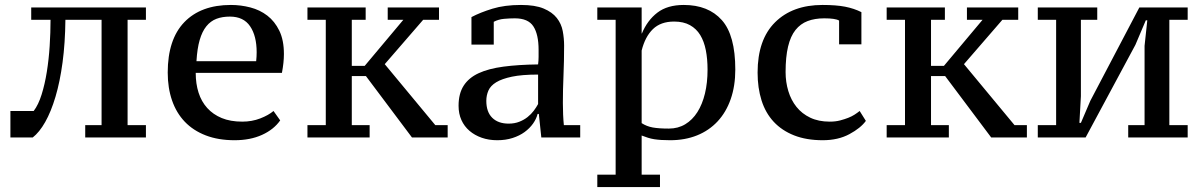

<svg xmlns="http://www.w3.org/2000/svg" viewBox="-20 -555 4857 775"><path d="M116 -107Q135 -132 148 -173.5Q161 -215 169 -265Q177 -315 180.5 -369.5Q184 -424 184 -475H106V-525H569V-475H495V-50H569V0H324V-50H390V-475H244Q243 -381 232.5 -303Q222 -225 204 -164.5Q186 -104 162.5 -62.5Q139 -21 112 0H22V-107Z M1111 -69Q1085 -32 1037.5 -10.5Q990 11 927 11Q861 11 810.5 -8.5Q760 -28 726 -63.5Q692 -99 674.5 -149.5Q657 -200 657 -262Q657 -396 724 -465.5Q791 -535 912 -535Q952 -535 990.5 -525Q1029 -515 1059 -492Q1089 -469 1107.5 -431Q1126 -393 1126 -337Q1126 -320 1124 -301Q1122 -282 1118 -261H770Q770 -217 781.5 -181Q793 -145 816.5 -119Q840 -93 875 -78.5Q910 -64 958 -64Q997 -64 1030.5 -77Q1064 -90 1084 -107ZM908 -488Q877 -488 853.5 -479Q830 -470 813 -449Q796 -428 786 -393.5Q776 -359 773 -308H1014Q1015 -317 1015.5 -326.5Q1016 -336 1016 -344Q1016 -410 989.5 -449Q963 -488 908 -488Z M1545 -525H1752V-475H1688L1533 -296L1737 -50H1787V0H1643L1457 -248H1400V-50H1472V0H1221V-50H1295V-475H1221V-525H1456V-475H1400V-289H1452L1608 -475H1545Z M2252 -139Q2252 -116 2253 -92.5Q2254 -69 2256 -50H2322V0H2165L2155 -95H2150Q2145 -75 2131.5 -56Q2118 -37 2097.5 -22Q2077 -7 2049 2Q2021 11 1987 11Q1953 11 1924.5 1Q1896 -9 1875 -27Q1854 -45 1842.5 -70.5Q1831 -96 1831 -128Q1831 -177 1851.5 -209Q1872 -241 1912 -259.5Q1952 -278 2012 -286Q2072 -294 2152 -295Q2154 -311 2154 -325.5Q2154 -340 2154 -354Q2154 -416 2133 -448.5Q2112 -481 2058 -481Q2038 -481 2015 -479Q1992 -477 1973 -467V-375H1883V-486Q1919 -505 1968 -520Q2017 -535 2083 -535Q2140 -535 2174.5 -520.5Q2209 -506 2227.5 -482.5Q2246 -459 2251.5 -429.5Q2257 -400 2257 -371Q2257 -308 2254.5 -250.5Q2252 -193 2252 -139ZM2033 -56Q2057 -56 2076 -63.5Q2095 -71 2109.5 -82.5Q2124 -94 2134.5 -108Q2145 -122 2152 -135V-254Q2087 -254 2046.5 -245.5Q2006 -237 1983 -223Q1960 -209 1951.5 -189.5Q1943 -170 1943 -148Q1943 -103 1967 -79.5Q1991 -56 2033 -56Z M2644 200H2391V150H2465V-475H2391V-525H2570V-420H2571Q2593 -473 2633.5 -504Q2674 -535 2740 -535Q2839 -535 2893.5 -474Q2948 -413 2948 -274Q2948 -208 2929.5 -155Q2911 -102 2876.5 -65Q2842 -28 2793.5 -8.5Q2745 11 2685 11Q2665 11 2649.5 10Q2634 9 2621 7Q2608 5 2595.5 1Q2583 -3 2570 -8V150H2644ZM2701 -468Q2647 -468 2615.5 -437.5Q2584 -407 2570 -351V-58Q2590 -45 2614.5 -40.5Q2639 -36 2680 -36Q2717 -36 2746 -53.5Q2775 -71 2795 -102.5Q2815 -134 2825.5 -177.5Q2836 -221 2836 -274Q2836 -317 2829 -352.5Q2822 -388 2806.5 -413.5Q2791 -439 2765 -453.5Q2739 -468 2701 -468Z M3475 -67Q3454 -38 3408.5 -13.5Q3363 11 3301 11Q3235 11 3185.5 -8.5Q3136 -28 3103 -63.5Q3070 -99 3054 -149.5Q3038 -200 3038 -262Q3038 -395 3108.5 -465Q3179 -535 3300 -535Q3355 -535 3391 -528Q3427 -521 3457 -506V-376H3367V-472Q3352 -481 3307 -481Q3269 -481 3240 -470Q3211 -459 3191 -434Q3171 -409 3161 -367Q3151 -325 3151 -264Q3151 -224 3162 -187.5Q3173 -151 3195 -123.5Q3217 -96 3250.5 -80Q3284 -64 3329 -64Q3353 -64 3371.5 -69Q3390 -74 3404 -79.5Q3418 -85 3429 -92Q3440 -99 3450 -107Z M3883 -525H4090V-475H4026L3871 -296L4075 -50H4125V0H3981L3795 -248H3738V-50H3810V0H3559V-50H3633V-475H3559V-525H3794V-475H3738V-289H3790L3946 -475H3883Z M4169 -525H4409V-475H4343V-167L4337 -59H4343L4381 -148L4579 -525H4774V-475H4700V-50H4774V0H4534V-50H4600V-370L4611 -473H4605L4563 -374L4362 0H4169V-50H4243V-475H4169Z"/></svg>

Font: PT Serif Caption
Style: Regular
Weight: 400
Designer: A.Korolkova, O.Umpeleva, V.Yefimov
Foundry: ParaType Ltd
Version: Version 1.000W OFL